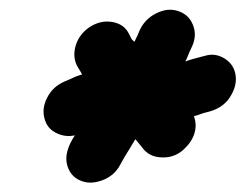

<svg xmlns="http://www.w3.org/2000/svg" viewBox="-20 -556 511 400"><path d="M97 -279C109 -273 122 -271 136 -274C120 -250 115 -229 120 -212C124 -197 133 -186 147 -180C161 -174 175 -174 192 -180C209 -186 222 -197 230 -212C238 -227 245 -238 250 -246C255 -254 258 -260 262 -266C265 -262 269 -258 272 -254L280 -244C290 -233 303 -228 320 -228C337 -228 351 -234 362 -244C373 -254 381 -265 385 -278C389 -291 388 -303 384 -314C388 -315 392 -316 397 -318C402 -320 406 -321 410 -322C432 -327 448 -337 458 -352C468 -367 473 -382 471 -398C469 -414 461 -426 448 -434C435 -442 422 -444 408 -440C394 -436 384 -434 378 -432L366 -428C369 -433 371 -439 374 -446L380 -459C387 -474 388 -489 382 -504C376 -519 366 -528 351 -533C336 -538 321 -536 305 -528C289 -520 278 -508 271 -493L266 -481C263 -476 262 -472 260 -469C258 -471 255 -473 254 -475L249 -485C242 -499 231 -507 215 -510C199 -513 184 -510 169 -501C154 -492 143 -478 138 -462C133 -446 134 -431 141 -418L147 -408C149 -405 150 -403 151 -401C144 -399 136 -396 128 -392L114 -386C98 -379 86 -368 78 -352C70 -336 69 -322 73 -308C77 -294 85 -285 97 -279Z"/></svg>

Font: AppleStorm
Style: XbdIta
Weight: 800
Foundry: Cannot Into Space Fonts
Version: Version 1.01